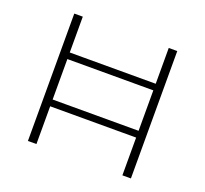

<svg xmlns="http://www.w3.org/2000/svg" viewBox="-115 -795 996 932"><g transform="rotate(20 383.0 -329.0)"><path d="M605 0V-658H649V0ZM117 0V-658H161V0ZM134 -195V-230H634V-195ZM134 -439V-473H634V-439Z"/></g></svg>

Font: Ysabeau SC ExtraLight
Style: Regular
Weight: 250
Designer: Christian Thalmann (Catharsis Fonts)
Version: Version 2.001;gftools[0.9.30]; featfreeze: smcp